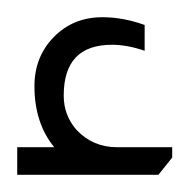

<svg xmlns="http://www.w3.org/2000/svg" viewBox="-20 -777 220 223"><path d="M43 -606Q20 -634 20 -677Q20 -711 42.5 -734Q65 -757 99 -757Q123 -757 148 -748V-718Q128 -725 110 -725Q54 -725 54 -666Q54 -643 69 -626Q88 -606 116 -606H180V-594L164 -574H0V-606Z"/></svg>

Font: Almarai Light
Style: Regular
Weight: 300
Designer: Boutros International 2019
Foundry: Created by Boutros International 2019
Version: Version 1.10